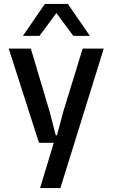

<svg xmlns="http://www.w3.org/2000/svg" viewBox="-20 -744 565 964"><path d="M181.2 200.2 250 -26.9H175.8L23.9 -500H134.8L229 -184.1L259.8 -64.9H266.1L297.9 -184.1L395 -500H501L283.2 200.2ZM95.2 -564 205.1 -724.1H320.8L431.2 -564H348.1L263.2 -678.2L178.2 -564Z"/></svg>

Font: TASA Orbiter Text Medium
Style: Regular
Weight: 500
Designer: Weizhong Zhang
Version: Version 1.000;Glyphs 3.1.2 (3151)